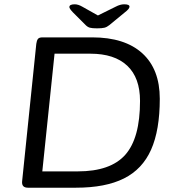

<svg xmlns="http://www.w3.org/2000/svg" viewBox="-20 -874 805 894"><path d="M110 0Q80 0 83 -30L149 -670Q151 -685 156.5 -692.5Q162 -700 178 -700H409Q561 -700 642.5 -626Q724 -552 724 -414Q724 -268 683.5 -177Q643 -86 557 -43Q471 0 334 0ZM177 -76H342Q495 -76 563.5 -153.5Q632 -231 632 -404Q632 -512 572.5 -568Q513 -624 401 -624H234ZM558 -854Q583 -854 583 -843Q583 -833 562 -817L489 -757Q478 -748 466.5 -745Q455 -742 432 -742Q409 -742 398.5 -745Q388 -748 379 -757L319 -817Q303 -834 303 -841Q303 -854 328 -854Q344 -854 363 -843L436 -802L519 -843Q540 -854 558 -854Z"/></svg>

Font: Asap Semi Expanded Semi Expanded Regular
Style: Italic
Weight: 400
Width: 6
Italic angle: -6°
Designer: Pablo Cosgaya
Foundry: Omnibus-Type
Version: Version 3.001; ttfautohint (v1.8.4.7-5d5b)